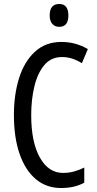

<svg xmlns="http://www.w3.org/2000/svg" viewBox="-20 -936 486 966"><path d="M292 -649Q237 -649 203 -608.5Q169 -568 153 -501.5Q137 -435 137 -357Q137 -221 180.5 -143.5Q224 -66 297 -66Q327 -66 353.5 -73.5Q380 -81 404 -93V-17Q356 10 287 10Q214 10 161 -34Q108 -78 79 -160.5Q50 -243 50 -358Q50 -460 76 -543Q102 -626 155.5 -675.5Q209 -725 289 -725Q361 -725 422 -689L392 -618Q370 -632 345 -640.5Q320 -649 292 -649ZM278 -916Q324 -916 324 -858Q324 -801 278 -801Q256 -801 243 -816Q230 -831 230 -858Q230 -916 278 -916Z"/></svg>

Font: Noto Sans Thai ExtCond
Style: Regular
Weight: 400
Width: 2
Designer: Monotype Design Team
Foundry: Monotype Imaging Inc.
Version: Version 2.002; ttfautohint (v1.8.4.7-5d5b)